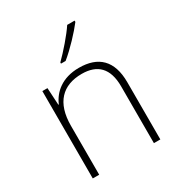

<svg xmlns="http://www.w3.org/2000/svg" viewBox="-180 -888 942 1009"><g transform="rotate(-30 291.0 -383.0)"><path d="M421 -758V-766H376C348 -723 287 -653 246 -613V-606H274C326 -648 388 -715 421 -758ZM316 -540C213 -540 154 -486 129 -426H126L120 -530H89V0H128V-297C128 -437 197 -505 313 -505C407 -505 460 -455 460 -345V0H499V-347C499 -479 433 -540 316 -540Z"/></g></svg>

Font: Noto Sans Thai Looped ExtraLight
Style: Regular
Weight: 200
Designer: Sasikarn Vongin, Ben Mitchell
Foundry: The Fontpad Ltd
Version: Version 1.001